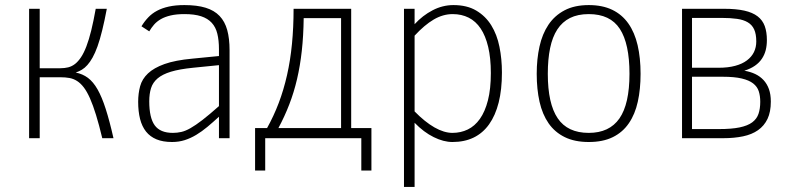

<svg xmlns="http://www.w3.org/2000/svg" viewBox="-20 -547 3133 760"><path d="M137.2 -512.2V-276.9H219.2Q235.8 -276.9 250.2 -280.5Q264.6 -284.2 277.1 -293.9Q289.6 -303.7 300.8 -320.6Q312 -337.4 322 -363.5Q332 -389.6 341.1 -426.3Q350.1 -462.9 358.9 -512.2H402.8Q393.6 -463.4 384.5 -426.8Q375.5 -390.1 366 -363.5Q356.4 -336.9 346.4 -319.1Q336.4 -301.3 325.9 -289.6Q315.4 -277.8 304 -271Q292.5 -264.2 279.8 -259.8Q307.1 -254.4 328.1 -238.8Q349.1 -223.1 366.2 -193.1Q383.3 -163.1 398.4 -116Q413.6 -68.8 429.2 0H384.8Q372.1 -53.2 360.1 -92Q348.1 -130.9 336.2 -157.7Q324.2 -184.6 311.8 -200.9Q299.3 -217.3 285.2 -226.3Q271 -235.4 254.9 -238.3Q238.8 -241.2 219.2 -241.2H137.2V0H95.2V-512.2Z M846.7 0V-85Q822.8 -63 800.8 -44.7Q778.8 -26.4 756.8 -13.2Q734.9 0 711.4 7.6Q688 15.1 661.1 15.1Q625 15.1 599.6 4.6Q574.2 -5.9 558.1 -26.1Q542 -46.4 534.4 -76.2Q526.9 -106 526.9 -144Q526.9 -177.2 534.7 -205.8Q542.5 -234.4 565.7 -256.3Q588.9 -278.3 631.1 -293.5Q673.3 -308.6 741.7 -314.9L846.7 -325.2V-352.1Q846.7 -387.2 840.3 -413.3Q834 -439.5 818.1 -456.8Q802.2 -474.1 775.9 -482.7Q749.5 -491.2 710 -491.2Q678.2 -491.2 655.5 -485.8Q632.8 -480.5 616.7 -471.2Q600.6 -461.9 589.8 -449.5Q579.1 -437 570.8 -422.9L540 -442.9Q551.8 -462.4 566.7 -478Q581.5 -493.7 601.6 -504.4Q621.6 -515.1 648.2 -521Q674.8 -526.9 710 -526.9Q759.8 -526.9 793.9 -516.4Q828.1 -505.9 849.1 -483.9Q870.1 -461.9 879.4 -428.2Q888.7 -394.5 888.7 -348.1V0ZM846.7 -289.1 744.1 -278.8Q690.4 -273.4 656.7 -263.2Q623 -252.9 604 -236.8Q585 -220.7 577.9 -198.2Q570.8 -175.8 570.8 -146Q570.8 -80.6 592.5 -50.8Q614.3 -21 664.1 -21Q681.2 -21 697.5 -24.7Q713.9 -28.3 734.1 -39.8Q754.4 -51.3 781.2 -72Q808.1 -92.8 846.7 -127Z M989.7 127.9V-40H1037.1Q1063.5 -87.4 1083.3 -139.4Q1103 -191.4 1116.2 -249.8Q1129.4 -308.1 1135.7 -373.3Q1142.1 -438.5 1142.1 -512.2H1370.1V-40H1450.2V127.9H1410.2V0H1029.8V127.9ZM1330.1 -475.1H1182.1Q1181.2 -404.8 1174.6 -345.5Q1168 -286.1 1155.8 -233.9Q1143.6 -181.6 1125.2 -134Q1106.9 -86.4 1082 -40H1330.1Z M1966.8 -259.8Q1966.8 -192.4 1953.9 -141.1Q1940.9 -89.8 1916 -54.9Q1891.1 -20 1854.7 -2.4Q1818.4 15.1 1771 15.1Q1735.8 15.1 1696.8 -4.2Q1657.7 -23.4 1621.1 -61V192.9H1579.1V-512.2H1621.1V-451.2Q1652.8 -485.8 1692.4 -506.3Q1731.9 -526.9 1774.9 -526.9Q1828.6 -526.9 1865.2 -505.1Q1901.9 -483.4 1924.6 -446.8Q1947.3 -410.2 1957 -361.8Q1966.8 -313.5 1966.8 -259.8ZM1922.9 -257.8Q1922.9 -317.4 1912.4 -361.3Q1901.9 -405.3 1882.6 -434.1Q1863.3 -462.9 1835.2 -477.1Q1807.1 -491.2 1772 -491.2Q1733.4 -491.2 1696.8 -469.7Q1660.2 -448.2 1621.1 -405.8V-106Q1661.6 -64.5 1699.7 -42.7Q1737.8 -21 1771 -21Q1803.7 -21 1831.5 -34.4Q1859.4 -47.9 1879.6 -76.4Q1899.9 -105 1911.4 -149.9Q1922.9 -194.8 1922.9 -257.8Z M2515.6 -254.9Q2515.6 -193.8 2504.6 -144.3Q2493.7 -94.7 2469.2 -59.1Q2444.8 -23.4 2405.8 -4.2Q2366.7 15.1 2310.5 15.1Q2254.9 15.1 2215.6 -4.2Q2176.3 -23.4 2151.6 -58.8Q2127 -94.2 2115.7 -144Q2104.5 -193.8 2104.5 -254.9Q2104.5 -313 2115.5 -362.8Q2126.5 -412.6 2150.9 -449Q2175.3 -485.4 2214.6 -506.1Q2253.9 -526.9 2310.5 -526.9Q2364.7 -526.9 2403.6 -508.1Q2442.4 -489.3 2467.3 -453.9Q2492.2 -418.5 2503.9 -368.2Q2515.6 -317.9 2515.6 -254.9ZM2471.7 -254.9Q2471.7 -374 2433.6 -432.6Q2395.5 -491.2 2310.5 -491.2Q2267.1 -491.2 2236.3 -475.8Q2205.6 -460.4 2186 -430.4Q2166.5 -400.4 2157.5 -356.4Q2148.4 -312.5 2148.4 -254.9Q2148.4 -136.7 2187.5 -78.9Q2226.6 -21 2310.5 -21Q2392.1 -21 2431.9 -78.1Q2471.7 -135.3 2471.7 -254.9Z M3031.2 -145Q3031.2 -104 3018.1 -76.4Q3004.9 -48.8 2980.5 -31.7Q2956.1 -14.6 2921.1 -7.3Q2886.2 0 2843.3 0H2679.7V-512.2H2846.7Q2894 -512.2 2926.5 -504.9Q2959 -497.6 2978.8 -482.4Q2998.5 -467.3 3007.1 -443.8Q3015.6 -420.4 3015.6 -388.2Q3015.6 -367.2 3011 -348.6Q3006.3 -330.1 2995.8 -314.5Q2985.4 -298.8 2968.3 -286.9Q2951.2 -274.9 2926.3 -267.1Q2949.7 -263.2 2969 -254.2Q2988.3 -245.1 3002.2 -230.2Q3016.1 -215.3 3023.7 -194.3Q3031.2 -173.3 3031.2 -145ZM2973.6 -382.8Q2973.6 -412.1 2965.3 -430.4Q2957 -448.7 2939.9 -458.7Q2922.9 -468.8 2897.2 -472.4Q2871.6 -476.1 2836.4 -476.1H2719.2V-278.8H2824.7Q2861.8 -278.8 2889.9 -286.4Q2918 -293.9 2936.5 -307.9Q2955.1 -321.8 2964.4 -340.8Q2973.6 -359.9 2973.6 -382.8ZM2989.3 -144Q2989.3 -167.5 2983.4 -185.8Q2977.5 -204.1 2961.2 -216.8Q2944.8 -229.5 2916 -236.3Q2887.2 -243.2 2841.3 -243.2H2719.2V-36.1H2825.7Q2876 -36.1 2907.7 -42.7Q2939.5 -49.3 2957.5 -62.7Q2975.6 -76.2 2982.4 -96.4Q2989.3 -116.7 2989.3 -144Z"/></svg>

Font: Clear Sans Thin
Style: Regular
Weight: 250
Foundry: Intel Corporation
Version: Version 1.00